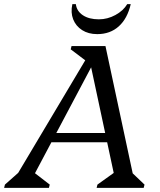

<svg xmlns="http://www.w3.org/2000/svg" viewBox="-73 -914 777 934"><path d="M-53 0 -49 -16 47 -101 -15 -22 383 -690H440L580 -36L544 -98L630 -16L626 0H397L401 -16L507 -92L488 -36L364 -616H386L71 -22L73 -90L169 -16L165 0ZM144 -222 155 -267H492L481 -222ZM357 -609 271 -674 275 -690H399V-609ZM400 -748Q357 -748 326.5 -767.5Q296 -787 283 -820Q270 -853 279 -894H296Q300 -860 330 -840Q360 -820 408 -820Q450 -820 488.5 -841Q527 -862 546 -894H563Q547 -824 505 -786Q463 -748 400 -748Z"/></svg>

Font: Platypi Light Light
Style: Italic
Weight: 300
Italic angle: -13°
Version: Version 1.200